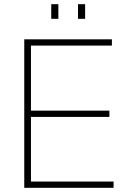

<svg xmlns="http://www.w3.org/2000/svg" viewBox="-20 -898 613 918"><path d="M96 0V-710H515V-680H128V-369H503V-339H128V-30H523V0ZM225 -808V-878H259V-808ZM353 -808V-878H387V-808Z"/></svg>

Font: Geist Thin
Style: Regular
Weight: 400
Designer: Basement.studio, Andrés Briganti, Mateo Zaragoza
Foundry: Basement.studio, Vercel, Andrés Briganti, Guido Ferreyra, Mateo Zaragoza
Version: Version 1.401